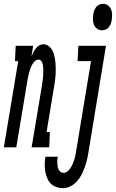

<svg xmlns="http://www.w3.org/2000/svg" viewBox="-63 -769 605 1002"><path d="M-43 0 32 -450H15L19 -530H110L101 -473Q105 -484 110.5 -494.5Q116 -505 123.5 -515.5Q131 -526 141.5 -532Q152 -538 164 -538Q180 -538 192.5 -527.5Q205 -517 211.5 -503.5Q218 -490 221.5 -474Q225 -458 226.5 -442Q228 -426 228 -409.5Q228 -393 227 -376Q226 -359 223.5 -342.5Q221 -326 218 -309L180 -80H197L194 0H102L156 -323Q157 -332 158.5 -341.5Q160 -351 161 -360.5Q162 -370 162.5 -379Q163 -388 163 -397.5Q163 -407 162.5 -416Q162 -425 160 -434Q158 -443 152.5 -450.5Q147 -458 138 -458Q127 -458 118.5 -449.5Q110 -441 104.5 -431Q99 -421 95.5 -410.5Q92 -400 89 -390Q86 -380 84 -369.5Q82 -359 80 -348L22 0ZM469 -611Q454 -611 443 -619.5Q432 -628 427 -640.5Q422 -653 422 -667.5Q422 -682 424 -697Q426 -707 429.5 -716Q433 -725 440 -733.5Q447 -742 456.5 -745.5Q466 -749 475 -749Q490 -749 501 -740.5Q512 -732 517 -719.5Q522 -707 522 -692.5Q522 -678 520 -663Q518 -653 514.5 -644Q511 -635 504.5 -626.5Q498 -618 488 -614.5Q478 -611 469 -611ZM266 213Q247 213 229.5 206.5Q212 200 200.5 187.5Q189 175 182.5 158.5Q176 142 173 124Q170 106 170.5 87Q171 68 174 49Q174 49 174 49Q174 49 174 49H239Q236 62 236 75Q236 88 238 100.5Q240 113 248 123Q256 133 269 133Q281 133 290.5 124.5Q300 116 306.5 105.5Q313 95 317.5 84Q322 73 325.5 61.5Q329 50 331 39Q333 28 335 16L412 -450H342L346 -530H490L398 29Q395 49 390 68.5Q385 88 378 107Q371 126 361.5 144.5Q352 163 337.5 178.5Q323 194 304 203.5Q285 213 266 213Z"/></svg>

Font: Iosevka Slab Medium
Style: Italic
Weight: 500
Italic angle: -9°
Monospace: yes
Designer: Belleve Invis
Foundry: Belleve Invis
Version: Version 11.1.0; ttfautohint (v1.8.3)